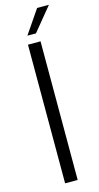

<svg xmlns="http://www.w3.org/2000/svg" viewBox="-137 -935 504 974"><g transform="rotate(-15 115.5 -448.0)"><path d="M76 -728H142V0H76ZM85 -773 169 -896H231L130 -773Z"/></g></svg>

Font: Murecho Light
Style: Regular
Weight: 300
Designer: Neil Summerour
Foundry: Positype
Version: Version 1.010; ttfautohint (v1.8.3)